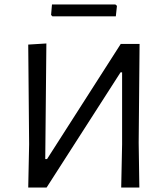

<svg xmlns="http://www.w3.org/2000/svg" viewBox="-20 -837 749 857"><path d="M495 -817 502 -811 497 -764H214L208 -770L212 -817ZM106 0 110 -193 106 -638 187 -643 182 -127H190L519 -641H603L599 -200L602 0H521L525 -193V-514H518L188 0Z"/></svg>

Font: Alegreya Sans SC
Style: Regular
Weight: 400
Designer: Juan Pablo del Peral
Foundry: Huerta Tipografica
Version: Version 2.007